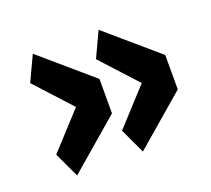

<svg xmlns="http://www.w3.org/2000/svg" viewBox="-85 -603 728 661"><g transform="rotate(-20 279.0 -272.0)"><path d="M50 -141 170 -272 50 -403 93 -495 279 -335V-209L93 -49ZM291 -141 411 -272 291 -403 334 -495 520 -335V-209L334 -49Z"/></g></svg>

Font: IBM Plex Sans Hebrew
Style: Bold
Weight: 700
Designer: Mike Abbink, Paul van der Laan, Pieter van Rosmalen, Yanek Iontef
Foundry: Bold Monday
Version: Version 1.2